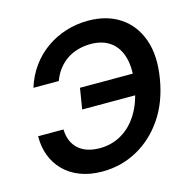

<svg xmlns="http://www.w3.org/2000/svg" viewBox="-109 -845 952 961"><g transform="rotate(-15 367.0 -364.0)"><path d="M306.2 10.3Q242.2 10.3 191.9 -9Q141.6 -28.3 107.4 -63Q73.2 -97.7 55.9 -143.8Q38.6 -189.9 39.6 -243.7H170.9Q171.9 -209.5 183.1 -183.8Q194.3 -158.2 214.4 -140.6Q234.4 -123 262.2 -114.5Q290 -106 323.7 -106Q384.8 -106 436 -135.5Q487.3 -165 522.7 -222.4Q558.1 -279.8 571.8 -363.3Q585.9 -446.8 570.6 -504.4Q555.2 -562 514.6 -591.8Q474.1 -621.6 412.6 -621.6Q378.9 -621.6 347.7 -613Q316.4 -604.5 290 -587.2Q263.7 -569.8 243.7 -543.9Q223.6 -518.1 210.9 -483.9H79.6Q98.1 -543.5 132.3 -590.6Q166.5 -637.7 212.9 -670.4Q259.3 -703.1 314.5 -720.5Q369.6 -737.8 429.7 -737.8Q526.4 -737.8 594.5 -692.9Q662.6 -647.9 692.4 -564.2Q722.2 -480.5 702.6 -363.8Q683.6 -247.6 626.5 -163.8Q569.3 -80.1 486.3 -34.9Q403.3 10.3 306.2 10.3ZM287.1 -315.9 304.7 -423.8H611.3L593.3 -315.9Z"/></g></svg>

Font: Inter 18pt SemiBold
Style: Italic
Weight: 600
Italic angle: -9.3988°
Designer: Rasmus Andersson
Foundry: rsms
Version: Version 4.001;git-66647c0bb